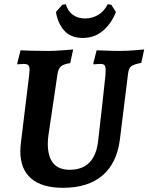

<svg xmlns="http://www.w3.org/2000/svg" viewBox="-20 -884 708 916"><path d="M208 -198Q208 -137 234 -105.5Q260 -74 312 -74Q432 -74 448 -210Q457 -287 468 -386Q479 -485 483 -525Q484 -535 484 -549Q484 -567 478.5 -573Q473 -579 459 -579Q450 -579 440 -578Q430 -577 426 -577L425 -581L441 -644Q453 -644 486 -642.5Q519 -641 552 -641Q583 -641 620 -644Q657 -647 668 -648L654 -584Q617 -577 605.5 -567.5Q594 -558 591 -533L552 -219Q538 -106 469 -47Q400 12 281 12Q180 12 128.5 -32.5Q77 -77 77 -163Q77 -183 80 -205L119 -525Q121 -545 121 -551Q121 -567 115 -573Q109 -579 94 -579Q85 -579 75.5 -578Q66 -577 63 -577L62 -581L78 -644Q92 -643 131 -642Q170 -641 214 -641Q239 -641 278 -644Q317 -647 329 -648L315 -583Q283 -578 270.5 -567Q258 -556 254 -529L211 -238Q208 -217 208 -198ZM494 -864 511 -861 533 -827Q513 -774 472.5 -738.5Q432 -703 375 -703Q317 -703 286 -738.5Q255 -774 247 -827L277 -861L294 -864Q304 -830 328 -813Q352 -796 386 -796Q420 -796 448.5 -813Q477 -830 494 -864Z"/></svg>

Font: Alegreya SC
Style: Bold Italic
Weight: 700
Italic angle: -7°
Designer: Juan Pablo del Peral
Foundry: Huerta Tipografica
Version: Version 2.007; ttfautohint (v1.6)